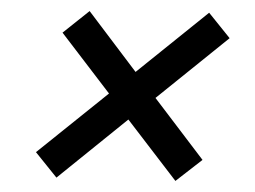

<svg xmlns="http://www.w3.org/2000/svg" viewBox="-20 -474 460 347"><path d="M82 -153 45 -199 177 -305 93 -415 142 -454 225 -344 358 -451 395 -405 261 -297 346 -185 297 -147 212 -258Z"/></svg>

Font: Ubuntu Sans Condensed
Style: Italic
Weight: 400
Width: 3
Italic angle: -13.5°
Designer: Dalton Maag Ltd
Foundry: Dalton Maag Ltd
Version: Version 1.006; ttfautohint (v1.8.4.7-5d5b)